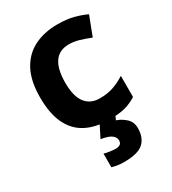

<svg xmlns="http://www.w3.org/2000/svg" viewBox="-192 -658 898 1001"><g transform="rotate(-30 257.0 -158.0)"><path d="M300 10Q219 10 162 -19.5Q105 -49 75 -111Q45 -173 45 -270Q45 -370 79 -433Q113 -496 173.5 -526Q234 -556 313 -556Q369 -556 410.5 -545Q452 -534 483 -519L439 -404Q404 -418 373.5 -427Q343 -436 313 -436Q197 -436 197 -271Q197 -189 227.5 -150Q258 -111 313 -111Q360 -111 396 -123.5Q432 -136 466 -158V-31Q432 -9 394.5 0.5Q357 10 300 10ZM407 122Q407 178 374.5 209Q342 240 256 240Q234 240 216.5 237Q199 234 185 230V148Q199 152 219.5 155Q240 158 255 158Q269 158 279.5 151.5Q290 145 290 128Q290 110 272 96Q254 82 209 75L247 0H341L328 30Q358 40 382.5 62.5Q407 85 407 122Z"/></g></svg>

Font: Noto Sans Tangsa
Style: Bold
Weight: 700
Version: Version 1.504